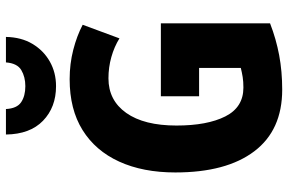

<svg xmlns="http://www.w3.org/2000/svg" viewBox="-186 -864 994 663"><g transform="rotate(-90 311.5 -533.0)"><path d="M310 -475H562V-98Q508 -77 452 -66.5Q396 -56 333 -56Q193 -56 120 -152.5Q47 -249 47 -425Q47 -537 84.5 -619Q122 -701 193.5 -745.5Q265 -790 369 -790Q422 -790 470.5 -777.5Q519 -765 557 -745L510 -618Q481 -636 445.5 -646Q410 -656 372 -656Q296 -656 252.5 -594.5Q209 -533 209 -421Q209 -315 240.5 -252.5Q272 -190 340 -190Q361 -190 376.5 -192.5Q392 -195 408 -199V-343H310ZM515 -1010Q514 -957 491 -918.5Q468 -880 430 -858.5Q392 -837 345 -837Q272 -837 225.5 -882Q179 -927 178 -1010H266Q268 -972 289.5 -957.5Q311 -943 345 -943Q377 -943 400.5 -957Q424 -971 427 -1010Z"/></g></svg>

Font: Noto Sans Malayalam UI Condensed ExtraBold
Style: Regular
Weight: 800
Width: 3
Designer: Jelle Bosma - Monotype Design Team
Foundry: Monotype Imaging Inc.
Version: Version 2.104; ttfautohint (v1.8.4.7-5d5b)